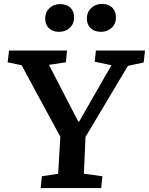

<svg xmlns="http://www.w3.org/2000/svg" viewBox="-20 -957 758 977"><path d="M378 -339H383L547 -625L462 -643L468 -700H718L711 -639L631 -622L415 -260L407 -73L501 -60L495 0H187L193 -60L276 -73L287 -261L90 -625L19 -640L26 -700H321L315 -640L229 -627ZM422 -863Q422 -895 444 -916Q466 -937 499 -937Q532 -937 551 -918.5Q570 -900 570 -868Q570 -836 548.5 -815.5Q527 -795 494 -795Q461 -795 441.5 -813.5Q422 -832 422 -863ZM210 -863Q210 -895 231.5 -915.5Q253 -936 285 -936Q319 -936 338 -918Q357 -900 357 -868Q357 -836 335.5 -815.5Q314 -795 280 -795Q248 -795 229 -813.5Q210 -832 210 -863Z"/></svg>

Font: Literata 12pt SemiBold
Style: Italic
Weight: 600
Italic angle: -2°
Designer: Latin by Veronika Burian and Jose Scaglione. Greek by Irene Vlachou. Cyrillic by Vera Evstafieva
Foundry: TypeTogether
Version: Version 3.002